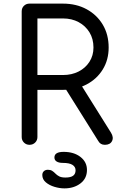

<svg xmlns="http://www.w3.org/2000/svg" viewBox="-20 -801 663 1062"><path d="M143 0Q125 0 112.5 -12.5Q100 -25 100 -43V-738Q100 -757 112.5 -769Q125 -781 143 -781H328Q402 -781 459 -750Q516 -719 548.5 -664.5Q581 -610 581 -538Q581 -470 548.5 -417Q516 -364 459 -334Q402 -304 328 -304H187V-43Q187 -25 174.5 -12.5Q162 0 143 0ZM560 0Q547 0 538 -5.5Q529 -11 523 -22L335 -322L420 -345L594 -67Q610 -41 599.5 -20.5Q589 0 560 0ZM187 -386H328Q377 -386 415 -405.5Q453 -425 475 -459.5Q497 -494 497 -538Q497 -586 475 -622Q453 -658 415 -678.5Q377 -699 328 -699H187ZM336 241Q310 241 281.5 232.5Q253 224 233.5 207.5Q214 191 214 167Q214 154 222.5 146Q231 138 245 138Q259 138 268.5 144Q278 150 286.5 159Q295 168 307.5 174.5Q320 181 342 181Q371 181 384.5 171Q398 161 398 141Q398 122 381 111Q364 100 327 100Q306 100 293.5 92.5Q281 85 281 70Q281 39 332 39Q389 39 425 67Q461 95 461 139Q461 186 425 213.5Q389 241 336 241Z"/></svg>

Font: Comfortaa Medium
Style: Regular
Weight: 500
Designer: Johan Aakerlund
Foundry: Johan Aakerlund
Version: Version 3.104; ttfautohint (v1.8.1.43-b0c9)